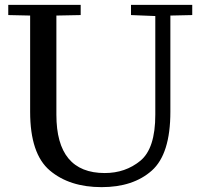

<svg xmlns="http://www.w3.org/2000/svg" viewBox="-20 -760 821 790"><path d="M14 -740H312V-698L212 -696V-288Q212 -48 411 -48Q496 -48 557.5 -98.5Q619 -149 619 -288V-694L519 -698V-740H771V-698L681 -696V-300Q681 -126 604.5 -58Q528 10 398 10Q266 10 185 -58.5Q104 -127 104 -300V-696L14 -698Z"/></svg>

Font: Minipax
Style: Regular
Weight: 400
Designer: Raphaël Ronot
Foundry: Velvetyne Type Foundry
Version: Version 1.000